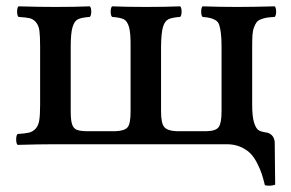

<svg xmlns="http://www.w3.org/2000/svg" viewBox="-20 -453 915 603"><path d="M35.2 2Q30.8 -2.4 30.8 -15.1Q30.8 -27.8 35.2 -32.2Q59.1 -33.7 70.8 -36.4Q82.5 -39.1 91.6 -48.6Q100.6 -58.1 103.3 -75.2Q106 -92.3 106 -124V-307.1Q106 -339.4 103.8 -356.2Q101.6 -373 93 -383.1Q84.5 -393.1 73.2 -395.8Q62 -398.4 38.1 -399.9Q33.7 -404.3 33.7 -416.5Q33.7 -428.7 38.1 -433.1Q102.5 -431.2 153.8 -431.2Q214.4 -431.2 262.2 -433.1Q266.6 -428.7 266.6 -416.5Q266.6 -404.3 262.2 -399.9Q235.4 -397.9 224.4 -392.3Q213.4 -386.7 207.8 -367.7Q202.1 -348.6 202.1 -307.1V-103Q202.1 -75.7 206.3 -63Q210.4 -50.3 220 -45.9Q229.5 -41.5 250 -41H342.8Q371.6 -42 380.9 -53.5Q390.1 -64.9 390.1 -102.1V-307.1Q390.6 -348.6 385.3 -367.7Q379.9 -386.7 369.1 -392.3Q358.4 -397.9 332 -399.9Q327.6 -404.3 327.6 -416.5Q327.6 -428.7 332 -433.1Q379.9 -431.2 438 -431.2Q498 -431.2 545.9 -433.1Q550.3 -428.7 550.3 -416.5Q550.3 -404.3 545.9 -399.9Q519 -397.9 508.1 -392.1Q497.1 -386.2 491.7 -367.7Q486.3 -349.1 485.8 -307.1V-103Q485.8 -64.9 496.3 -53.5Q506.8 -42 534.2 -41H628.9Q658.2 -41.5 667 -54.2Q675.8 -66.9 675.8 -103V-307.1Q675.8 -332.5 673.8 -348.1Q671.9 -363.8 668.7 -374Q665.5 -384.3 657.5 -389.2Q649.4 -394 641.1 -396.2Q632.8 -398.4 616.2 -399.9Q611.8 -404.3 611.8 -416.5Q611.8 -428.7 616.2 -433.1Q671.9 -431.2 724.1 -431.2Q774.4 -431.2 842.8 -433.1Q847.2 -428.7 847.2 -416.5Q847.2 -404.3 842.8 -399.9Q826.7 -398.9 817.6 -397.5Q808.6 -396 799.3 -392.3Q790 -388.7 785.9 -383.1Q781.7 -377.4 777.8 -367.2Q773.9 -356.9 772.9 -342.8Q772 -328.6 772 -307.1V-124Q772 -86.4 778.1 -67.4Q784.2 -48.3 793 -43.5Q801.8 -38.6 820.8 -36.1Q841.3 -28.8 842.8 -5.9L844.2 127Q830.1 132.3 812 128.9Q807.1 108.9 802.2 93.8Q797.4 78.6 787.8 59.8Q778.3 41 766.4 28.8Q754.4 16.6 735.4 8.3Q716.3 0 692.9 0H153.8Q103.5 0 35.2 2Z"/></svg>

Font: Common Serif Medium
Style: Regular
Weight: 500
Designer: Philipp H. Poll, Khaled Hosny
Foundry: Stefan Peev, Context Ltd.
Version: Version 1.026